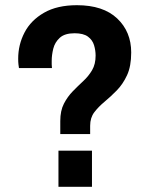

<svg xmlns="http://www.w3.org/2000/svg" viewBox="-20 -719 582 739"><path d="M212 -203V-253Q212 -293 226 -320Q240 -347 260 -367.5Q280 -388 300.5 -407Q321 -426 334.5 -449Q348 -472 348 -505Q348 -525 342 -545Q336 -565 318.5 -578Q301 -591 267 -591Q229 -591 210 -573.5Q191 -556 185 -531.5Q179 -507 179 -485Q179 -478 179 -471Q179 -464 180 -457H53Q52 -463 51 -471.5Q50 -480 50 -493Q50 -547 74.5 -594Q99 -641 149.5 -670Q200 -699 276 -699Q377 -699 431 -648Q485 -597 485 -517Q485 -464 469 -429.5Q453 -395 429.5 -371Q406 -347 382.5 -327.5Q359 -308 343 -287Q327 -266 327 -235V-203ZM205 0V-139H334V0Z"/></svg>

Font: Archivo SemiCondensed
Style: Bold
Weight: 680
Width: 4
Designer: Hector Gatti
Foundry: Omnibus-Type
Version: Version 2.001; ttfautohint (v1.8.3)